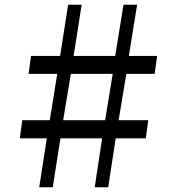

<svg xmlns="http://www.w3.org/2000/svg" viewBox="-20 -790 746 810"><path d="M177.5 -206.5H63.5L74 -283H190L221.5 -478.5H100.5L111 -554H233.5L267.5 -770H324.5L290.5 -554H466L501 -770H558.5L523.5 -554H643L632.5 -478.5H513L480.5 -283H605.5L595 -206.5H468L436.5 0H379.5L411 -206.5H235L202.5 0H145.5ZM423.5 -283 455.5 -478.5H279L246.5 -283Z"/></svg>

Font: Merriweather 28pt
Style: Regular
Weight: 400
Version: Version 2.100